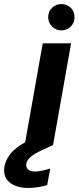

<svg xmlns="http://www.w3.org/2000/svg" viewBox="-101 -716 392 948"><path d="M21 0 110 -502H250L161 0ZM202 -566Q175 -566 156 -585Q137 -604 137 -631Q137 -659 156 -677.5Q175 -696 202 -696Q230 -696 248.5 -677.5Q267 -659 267 -631Q267 -604 248.5 -585Q230 -566 202 -566ZM39 212Q2 212 -27 200.5Q-56 189 -70.5 165Q-85 141 -79 105Q-73 77 -55.5 51.5Q-38 26 -2 2Q34 -22 94 -46L142 -65L161 0L107 25Q68 43 50 59Q32 75 29 92Q26 110 37.5 120.5Q49 131 72 131Q87 131 106 127Q125 123 147 116L132 198Q112 204 88 208Q64 212 39 212Z"/></svg>

Font: DM Sans 16pt ExtraBold
Style: Italic
Weight: 800
Italic angle: -10°
Version: Version 4.004;gftools[0.9.30]